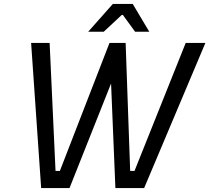

<svg xmlns="http://www.w3.org/2000/svg" viewBox="-20 -955 1063 975"><path d="M428 -794 553 -935H654L738 -794H666L604 -879H598L507 -794ZM189 0 138 -737H232L262 -87H284L536 -737H618L641 -87H663L923 -737H1023L712 0H566L544 -531L333 0Z"/></svg>

Font: Tomorrow
Style: Italic
Weight: 400
Italic angle: -10°
Designer: Tony de Marco, Monica Rizzolli
Foundry: Just in Type
Version: Version 2.002